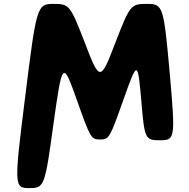

<svg xmlns="http://www.w3.org/2000/svg" viewBox="-20 -721 973 987"><path d="M803 0C881 0 882 -10 852 -351C821 -691 818 -701 735 -701C652 -701 648 -695 572 -499C497 -302 492 -302 417 -499C341 -695 337 -701 254 -701C171 -701 167 -688 110 -228C52 233 52 246 130 246C208 246 211 237 255 -85C300 -406 303 -410 374 -210C445 -10 448 -4 495 -4C541 -4 544 -10 615 -210C686 -410 688 -410 706 -208C723 -6 725 0 803 0Z"/></svg>

Font: Hussar Print
Style: Bold
Weight: 700
Foundry: Cannot Into Space Fonts
Version: Version 2.00